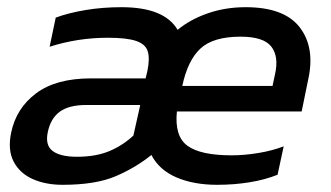

<svg xmlns="http://www.w3.org/2000/svg" viewBox="-20 -504 921 534"><path d="M154 10Q107 10 71 -6Q35 -22 18 -54.5Q1 -87 11 -135Q25 -203 80.5 -244.5Q136 -286 233 -286H385L390 -307Q397 -341 391 -361Q385 -381 359 -390Q333 -399 280 -399Q196 -399 118 -374L135 -455Q170 -468 217.5 -476Q265 -484 318 -484Q437 -484 474 -421Q509 -450 558 -467Q607 -484 663 -484Q771 -484 814 -427.5Q857 -371 837 -282L819 -194H472Q465 -125 501.5 -98.5Q538 -72 624 -72Q660 -72 699 -78.5Q738 -85 769 -97L752 -18Q717 -4 674 3Q631 10 584 10Q519 10 471 -10.5Q423 -31 401 -73Q358 -38 302 -14Q246 10 154 10ZM487 -265H738L745 -298Q756 -347 734.5 -374.5Q713 -402 649 -402Q573 -402 537.5 -369Q502 -336 487 -265ZM194 -68Q246 -68 283.5 -83.5Q321 -99 351 -127L370 -212H220Q172 -212 146.5 -193.5Q121 -175 113 -137Q105 -100 126.5 -84Q148 -68 194 -68Z"/></svg>

Font: Kanit
Style: Italic
Weight: 400
Italic angle: -12°
Designer: Katatrad Team
Foundry: CadsonDemak
Version: Version 2.000; ttfautohint (v1.8.3)